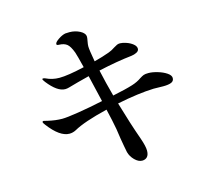

<svg xmlns="http://www.w3.org/2000/svg" viewBox="-113 -920 1226 1096"><g transform="rotate(-15 500.0 -372.0)"><path d="M887 -375Q887 -357 870.5 -350Q854 -343 823 -343L766 -344Q676 -341 548 -315Q586 -185 621 -87Q638 -38 638 -13Q638 12 627 24Q616 36 597 36Q575 36 553.5 14.5Q532 -7 525 -34Q522 -46 517.5 -73Q513 -100 510 -116Q502 -179 490 -232L475 -298Q335 -264 275 -230Q256 -220 236 -220Q179 -220 114 -306Q104 -319 104 -323Q104 -329 112 -329Q115 -329 132 -324Q179 -313 218 -313Q245 -313 314.5 -324Q384 -335 463 -352L426 -509Q347 -489 317 -480Q313 -479 301 -475.5Q289 -472 278 -472Q232 -472 177 -542Q166 -557 166 -560Q166 -564 171 -564Q177 -564 184 -561Q221 -543 263 -543Q313 -543 412 -566Q394 -639 387 -659Q372 -699 355.5 -712Q339 -725 311 -726Q309 -726 304 -726.5Q299 -727 297 -728.5Q295 -730 295 -734Q295 -744 317.5 -759.5Q340 -775 360 -779Q368 -780 384 -780Q418 -780 446.5 -765Q475 -750 475 -728Q475 -721 471.5 -703Q468 -685 468 -674Q468 -654 481 -582Q531 -595 572 -610Q591 -617 610 -630Q621 -637 629 -640.5Q637 -644 647 -644Q662 -644 684 -636.5Q706 -629 722 -616Q738 -603 738 -588Q738 -575 723.5 -567.5Q709 -560 692 -558Q607 -549 494 -524Q511 -446 533 -366Q611 -382 652 -395Q684 -405 708 -422Q722 -431 731.5 -434.5Q741 -438 760 -438Q783 -438 813.5 -429Q844 -420 865.5 -405.5Q887 -391 887 -375Z"/></g></svg>

Font: Shippori Mincho SemiBold
Style: Regular
Weight: 600
Designer: FONTDASU
Foundry: FONTDASU / Google Inc. / but / Adobe
Version: Version 3.110; ttfautohint (v1.8.3)